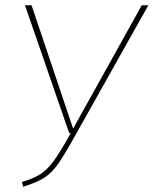

<svg xmlns="http://www.w3.org/2000/svg" viewBox="-20 -701 584 730"><path d="M270 -193Q226 -113 201 -78Q176 -43 148 -25Q120 -7 68 9L63 -9Q109 -23 134 -39Q159 -55 183.5 -88Q208 -121 249 -195H243L75 -681H100L258 -212L519 -681H544Z"/></svg>

Font: FiraGO Thin
Style: Italic
Weight: 100
Italic angle: -8°
Designer: bBox Type GmbH
Foundry: bBox Type GmbH
Version: Version 1.001